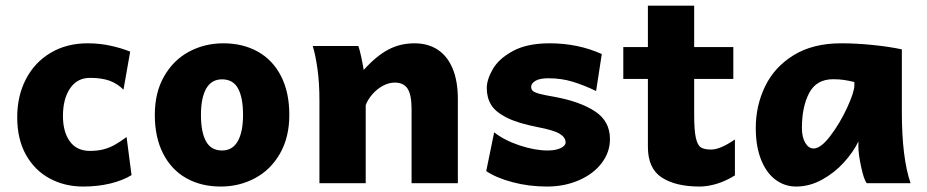

<svg xmlns="http://www.w3.org/2000/svg" viewBox="-20 -665 3364 697"><path d="M281.7 12.2Q214.8 12.2 160.4 -17.1Q106 -46.4 74.2 -103Q42.5 -159.7 42.5 -239.3Q42.5 -316.9 74.2 -377.9Q106 -439 164.1 -473.4Q222.2 -507.8 297.9 -507.8Q341.8 -507.8 381.6 -499Q421.4 -490.2 452.6 -477.5L428.2 -339.4Q406.7 -361.3 378.2 -371.8Q349.6 -382.3 306.6 -382.3Q260.3 -382.3 234.4 -344.2Q208.5 -306.2 208.5 -244.1Q208.5 -186.5 233.4 -151.9Q258.3 -117.2 306.6 -117.2Q334.5 -117.2 356.4 -123Q378.4 -128.9 396.5 -139.2Q414.6 -149.4 439.5 -167.5L457.5 -29.3Q425.8 -9.8 380.4 1.2Q335 12.2 281.7 12.2Z M791 -507.8Q861.8 -507.8 916 -477.5Q970.2 -447.3 1000.2 -388.7Q1030.3 -330.1 1030.3 -248Q1030.3 -167 996.6 -107.9Q962.9 -48.8 906 -18.3Q849.1 12.2 781.2 12.2Q710.4 12.2 656.5 -18.1Q602.5 -48.3 572.3 -107.2Q542 -166 542 -248Q542 -329.1 575.7 -387.9Q609.4 -446.8 666 -477.3Q722.7 -507.8 791 -507.8ZM786.1 -118.7Q824.2 -118.7 843.3 -152.6Q862.3 -186.5 862.3 -248Q862.3 -310.5 844.2 -343.8Q826.2 -377 786.1 -377Q747.6 -377 728.5 -343.3Q709.5 -309.6 709.5 -248Q709.5 -185.5 727.8 -152.1Q746.1 -118.7 786.1 -118.7Z M1474.1 -268.6Q1474.1 -319.8 1460 -342.5Q1445.8 -365.2 1413.1 -365.2Q1391.1 -365.2 1369.4 -353.3Q1347.7 -341.3 1331.3 -322.3Q1314.9 -303.2 1307.6 -283.2V0H1139.6V-300.3Q1139.6 -365.2 1132.3 -416.3Q1125 -467.3 1115.2 -498H1280.8Q1285.6 -485.4 1291.3 -458.7Q1296.9 -432.1 1300.3 -411.1Q1346.7 -462.4 1389.9 -485.1Q1433.1 -507.8 1484.9 -507.8Q1533.2 -507.8 1568.6 -484.9Q1604 -461.9 1623 -416.5Q1642.1 -371.1 1642.1 -305.2V0H1474.1Z M1970.7 -380.9Q1938.5 -380.9 1923.3 -371.3Q1908.2 -361.8 1908.2 -350.1Q1908.2 -340.8 1914.1 -335.2Q1919.9 -329.6 1937.7 -324.7Q1955.6 -319.8 1992.7 -313.5Q2085.9 -296.4 2140.1 -260.7Q2194.3 -225.1 2194.3 -160.2Q2194.3 -112.3 2164.1 -72.8Q2133.8 -33.2 2081.3 -10.5Q2028.8 12.2 1965.8 12.2Q1899.4 12.2 1840.3 -3.7Q1781.2 -19.5 1745.1 -43.9L1773.9 -184.6Q1811.5 -155.3 1866.7 -137Q1921.9 -118.7 1968.3 -118.7Q1996.6 -118.7 2014.9 -127.2Q2033.2 -135.7 2033.2 -147.9Q2033.2 -166.5 2011.7 -179.4Q1990.2 -192.4 1931.6 -203.6Q1858.9 -217.8 1818.4 -238.5Q1777.8 -259.3 1762.5 -285.2Q1747.1 -311 1747.1 -345.2Q1747.1 -376 1768.8 -413.8Q1790.5 -451.7 1841.8 -479.7Q1893.1 -507.8 1975.6 -507.8Q2078.1 -507.8 2164.6 -468.8L2144 -334.5Q2103 -354.5 2061 -367.7Q2019 -380.9 1970.7 -380.9Z M2519.5 12.2Q2433.1 12.2 2382.6 -20.5Q2332 -53.2 2332 -131.8V-378.4H2242.7V-494.1H2332V-644.5H2500V-494.1H2642.1V-378.4H2500V-249Q2500 -191.4 2506.1 -164.6Q2512.2 -137.7 2524.4 -129.9Q2536.6 -122.1 2561.5 -122.1Q2578.1 -122.1 2599.4 -131.1Q2620.6 -140.1 2647.9 -158.7V-28.3Q2614.3 -7.3 2581.3 2.4Q2548.3 12.2 2519.5 12.2Z M3096.2 -130.9V-151.4Q3077.6 -112.8 3043.2 -75Q3008.8 -37.1 2963.6 -12.5Q2918.5 12.2 2870.1 12.2Q2828.6 12.2 2795.4 -12.5Q2762.2 -37.1 2742.9 -85.2Q2723.6 -133.3 2723.6 -200.2Q2723.6 -281.7 2757.6 -351.8Q2791.5 -421.9 2861.3 -464.8Q2931.2 -507.8 3033.7 -507.8Q3088.9 -507.8 3148.4 -501.7Q3208 -495.6 3253.9 -485.8V-258.8Q3253.9 -91.3 3285.6 0H3126.5Q3116.2 -12.2 3106.2 -58.8Q3096.2 -105.5 3096.2 -130.9ZM3004.4 -377.4Q2943.8 -377.4 2917.5 -327.4Q2891.1 -277.3 2891.1 -200.2Q2891.1 -167 2903.3 -146.5Q2915.5 -126 2933.6 -126Q2959.5 -126 2994.1 -171.4Q3028.8 -216.8 3055.2 -273.9Q3081.5 -331.1 3081.5 -355V-367.2Q3063.5 -371.6 3045.7 -374.5Q3027.8 -377.4 3004.4 -377.4Z"/></svg>

Font: Lesson One Extra
Style: Regular
Weight: 800
Designer: But Ko, Victor Gaultney, Annie Olsen, Julie Remington, Don Collingsworth, Eric Hays, Becca Hirsbrunner
Version: Version 1.100